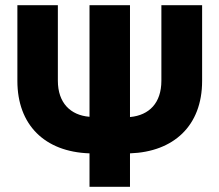

<svg xmlns="http://www.w3.org/2000/svg" viewBox="-20 -720 845 740"><path d="M481 0V-129H482C648 -135 759 -234 759 -408V-700H602V-409C602 -323 555 -276 482 -269H481V-700H325V-270H324C252 -276 203 -323 203 -409V-700H47V-408C47 -239 152 -135 324 -129H325V0Z"/></svg>

Font: Fixel Text Bold
Style: Bold
Weight: 700
Width: 4
Designer: AlfaBravo + MacPaw
Foundry: Kyrylo Tkachov, Marchela Mozhyna, Serhii Makarenko, Maria Weinstein, Zakhar Kryvoshyya
Version: Version 1.211